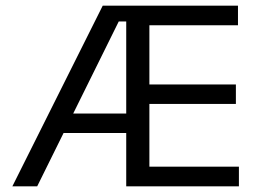

<svg xmlns="http://www.w3.org/2000/svg" viewBox="-20 -659 914 679"><path d="M23.7 0 343.3 -639H440.5V-583H399.9L111.5 0ZM172.9 -188.7V-257.6H455.7V-188.7ZM450.9 0V-69.7H824.9V0ZM426.4 0V-639H508.3V0ZM473.3 -291.5V-360.4H814.2V-291.5ZM450.3 -569.7V-639H821.6V-569.7Z"/></svg>

Font: Anek Gujarati Medium
Style: Regular
Weight: 500
Designer: Mrunmayee Ghaisas (Gujarati), Yesha Goshar (Latin)
Foundry: Ek Type
Version: Version 1.003